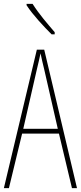

<svg xmlns="http://www.w3.org/2000/svg" viewBox="-20 -970 417 990"><path d="M148 -950H117V-943C150 -892 208 -831 246 -793H262V-804C223 -850 183 -895 148 -950ZM351 0H377L208 -714H170L0 0H26L94 -281H284ZM208 -612 278 -306H100L170 -612C178 -646 183 -666 189 -695C195 -666 200 -645 208 -612Z"/></svg>

Font: Noto Sans Gurmukhi UI ExtraCondensed Thin
Style: Regular
Weight: 100
Width: 2
Designer: Jelle Bosma - Monotype Design Team
Foundry: Monotype Imaging Inc.
Version: Version 2.004